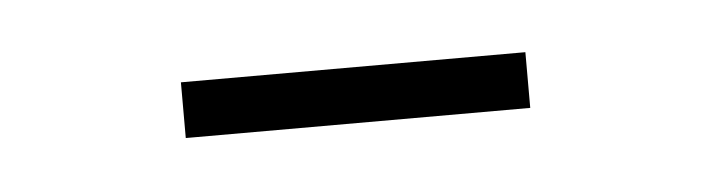

<svg xmlns="http://www.w3.org/2000/svg" viewBox="-22 -706 383 103"><g transform="rotate(-5 169.0 -655.0)"><path d="M76 -670H261.5V-640H76Z"/></g></svg>

Font: Big Shoulders Stencil Display Light
Style: Regular
Weight: 300
Designer: Patric King
Foundry: XO Type Co
Version: Version 1.000